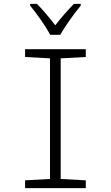

<svg xmlns="http://www.w3.org/2000/svg" viewBox="-20 -967 570 987"><path d="M238 -788H290C314 -832 361 -897 395 -938V-947H360C325 -911 295 -877 264 -837C235 -875 200 -917 170 -947H135V-938C169 -897 215 -832 238 -788ZM109 0H421V-40L292 -47V-667L421 -674V-714H109V-674L237 -667V-47L109 -40Z"/></svg>

Font: Noto Sans Mono Condensed Light
Style: Regular
Weight: 300
Width: 3
Designer: Monotype Design Team
Foundry: Monotype Imaging Inc.
Version: Version 2.014